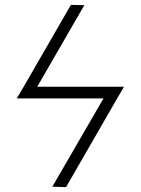

<svg xmlns="http://www.w3.org/2000/svg" viewBox="-20 -691 577 788"><path d="M460.9 -287.1 251 77.1 194.8 75.2 404.8 -287.1H48.8L77.1 -335L271 -670.9L326.2 -669.9L132.8 -335H488.8Z"/></svg>

Font: Linux Libertine O
Style: Regular
Weight: 400
Designer: Philipp H. Poll
Foundry: Philipp H. Poll
Version: Version 5.3.0